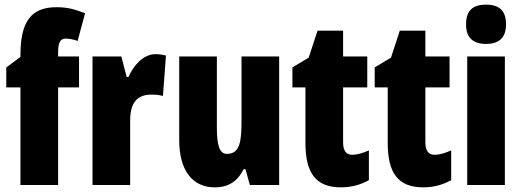

<svg xmlns="http://www.w3.org/2000/svg" viewBox="-20 -796 2244 826"><path d="M320 -420V-553H230V-573C230 -613 240 -630 262 -630C279 -630 296 -626 314 -620L346 -739C297 -758 267 -765 223 -765C117 -765 68 -707 68 -560V-551L7 -506V-420H68V0H230V-420Z M649 -563C594 -563 552 -510 533 -465H525L502 -553H378V0H540V-278C540 -350 567 -389 631 -389C652 -389 668 -387 681 -383L694 -557C674 -562 662 -563 649 -563Z M1181 -553H1019V-280C1019 -191 1014 -134 956 -134C924 -134 913 -172 913 -246V-553H751V-193C751 -64 807 10 904 10C963 10 1002 -16 1028 -68H1036L1055 0H1181Z M1496 -130C1469 -130 1456 -148 1456 -184V-420H1560V-553H1456V-664H1346L1308 -548L1238 -506V-420H1294V-182C1294 -52 1338 10 1447 10C1492 10 1531 -1 1567 -21V-149C1540 -137 1516 -130 1496 -130Z M1850 -130C1823 -130 1810 -148 1810 -184V-420H1914V-553H1810V-664H1700L1662 -548L1592 -506V-420H1648V-182C1648 -52 1692 10 1801 10C1846 10 1885 -1 1921 -21V-149C1894 -137 1870 -130 1850 -130Z M2071 -776C2011 -776 1985 -748 1985 -691C1985 -635 2014 -607 2071 -607C2128 -607 2157 -635 2157 -691C2157 -747 2131 -776 2071 -776ZM2152 -553H1990V0H2152Z"/></svg>

Font: Noto Sans Georgian ExtraCondensed Black
Style: Regular
Weight: 900
Width: 2
Designer: Monotype Design Team, Akaki Razmadze
Foundry: Google LLC
Version: Version 2.005